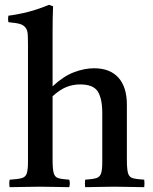

<svg xmlns="http://www.w3.org/2000/svg" viewBox="-20 -775 636 796"><path d="M333 1Q331 -15 333 -30Q364 -32 379 -36.5Q394 -41 399 -56Q404 -71 404 -104V-306Q404 -366 385.5 -395.5Q367 -425 312 -425Q283 -425 256 -414.5Q229 -404 198 -376V-114Q198 -75 202.5 -58Q207 -41 221.5 -36.5Q236 -32 267 -30Q272 -15 267 1Q242 1 212 0Q182 -1 145 -1Q108 -1 79 0Q50 1 20 1Q17 -15 20 -30Q54 -32 70 -36.5Q86 -41 91 -56Q96 -71 96 -104V-586Q96 -615 95 -632.5Q94 -650 86 -660Q78 -671 63 -675.5Q48 -680 15 -683Q12 -696 15 -710Q55 -715 96 -725.5Q137 -736 183 -755L200 -749Q199 -727 198.5 -699.5Q198 -672 198 -639V-417Q243 -459 286.5 -475.5Q330 -492 370 -492Q436 -492 471 -453Q506 -414 506 -341V-114Q506 -75 510.5 -58Q515 -41 530 -36.5Q545 -32 578 -30Q580 -15 578 1Q548 1 519.5 0Q491 -1 453 -1Q416 -1 388.5 0Q361 1 333 1Z"/></svg>

Font: Castoro
Style: Regular
Weight: 400
Designer: John Hudson
Foundry: Tiro Typeworks Ltd.
Version: Version 2.04